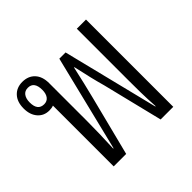

<svg xmlns="http://www.w3.org/2000/svg" viewBox="-132 -646 784 784"><g transform="rotate(-45 260.5 -254.0)"><path d="M108 0V-328Q108 -342 108 -351Q98 -347 84 -347Q53 -347 34 -369Q15 -391 15 -427Q15 -465 35 -486.5Q55 -508 88 -508Q122 -508 142 -486.5Q162 -465 162 -427V-210Q162 -172 161 -136Q160 -100 158 -53H160L262 -468H298L401 -53H403Q400 -102 399.5 -138Q399 -174 399 -210V-504H452V0H379L315 -260Q306 -292 298 -325.5Q290 -359 281 -400H279Q270 -359 262 -325.5Q254 -292 246 -260L180 0ZM87 -380Q104 -380 113.5 -392.5Q123 -405 123 -427Q123 -475 87 -475Q69 -475 59.5 -462Q50 -449 50 -427Q50 -380 87 -380Z"/></g></svg>

Font: Noto Sans Thai Looped UI Narrow Light
Style: Regular
Weight: 300
Width: 4
Designer: Cadson Demak Team
Foundry: Cadson Demak Co., Ltd.
Version: Version 1.000